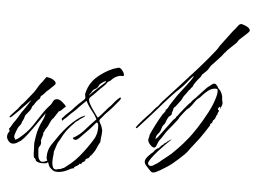

<svg xmlns="http://www.w3.org/2000/svg" viewBox="-63 -751 1249 941"><g transform="rotate(5 561.0 -280.5)"><path d="M195 82Q187 84 175 84Q165 84 156.5 82Q148 80 143 75Q140 71 140.5 70Q141 69 138 65Q134 60 133.5 62Q133 64 131 57Q129 51 128.5 39.5Q128 28 128 16Q128 4 127 0Q126 -13 128.5 -24.5Q131 -36 132 -47Q135 -67 141.5 -86Q148 -105 157 -123Q163 -135 166 -145Q169 -155 170 -162Q153 -138 132.5 -108Q112 -78 93 -53Q74 -28 61 -17Q51 -10 41 -4.5Q31 1 22 1Q8 1 -2 -13Q-9 -23 -9 -33Q-9 -45 1 -58Q2 -59 -1 -65Q-4 -71 1 -75Q5 -80 10 -89.5Q15 -99 19 -104Q22 -109 25.5 -113Q29 -117 34 -126Q36 -129 42.5 -140Q49 -151 51 -155Q62 -169 74.5 -188.5Q87 -208 93 -217L95 -220Q89 -216 63 -188Q37 -160 5 -130Q-1 -126 -3 -126Q-5 -126 -5 -128Q-5 -132 1 -138L25 -164Q31 -169 40 -182Q49 -195 55 -199Q61 -205 68.5 -215Q76 -225 82 -232Q106 -260 115.5 -277.5Q125 -295 134 -306Q139 -311 143.5 -318Q148 -325 152 -330Q156 -336 159 -339L173 -336Q177 -336 186 -332Q195 -328 201.5 -321Q208 -314 204 -306Q204 -305 196 -297.5Q188 -290 180 -282Q172 -274 170 -273Q170 -273 169.5 -273Q169 -273 168 -272Q151 -252 145.5 -248Q140 -244 139 -243Q138 -242 135 -230Q131 -228 123 -218.5Q115 -209 113 -205L108 -197L101 -189L98 -179Q97 -176 95 -173Q93 -170 91 -167L73 -145Q70 -141 69 -136.5Q68 -132 66 -126Q65 -125 62.5 -118Q60 -111 58 -111Q58 -103 52 -94.5Q46 -86 41 -80Q39 -76 32 -58Q25 -40 26 -30Q30 -30 30 -24.5Q30 -19 34 -20Q43 -23 54 -33Q65 -43 70 -47Q95 -70 113.5 -97.5Q132 -125 150 -153Q168 -181 189 -203Q194 -208 200 -221.5Q206 -235 221 -235Q227 -235 235 -231Q238 -230 246.5 -223Q255 -216 261 -209.5Q267 -203 264 -201Q262 -200 258 -196Q255 -193 246.5 -184.5Q238 -176 233 -177Q233 -177 229 -170Q225 -163 208 -138Q206 -140 199.5 -127.5Q193 -115 191 -110Q187 -99 181.5 -91.5Q176 -84 171 -74V-72Q171 -70 169.5 -68.5Q168 -67 166 -65Q167 -62 167 -57Q167 -55 163.5 -45.5Q160 -36 158 -25Q159 -22 159.5 -19.5Q160 -17 160 -15Q160 -5 154 3Q148 11 150 24Q151 28 152 46.5Q153 65 164 74Q167 77 173 77Q183 77 194 71Q205 65 209 63L214 60Q215 61 214 61Q213 62 209 67.5Q205 73 206 75Q203 75 203 75Z M230 115Q224 111 218 105.5Q212 100 209 94L203 78Q199 72 196 65Q193 58 193 51Q193 17 210.5 -9.5Q228 -36 246 -61Q263 -84 282.5 -105.5Q302 -127 324 -144Q332 -150 339 -155Q346 -160 355 -163L363 -167L364 -165Q359 -159 352 -155Q345 -151 338 -146L332 -140L321 -133L311 -122Q304 -115 297 -107.5Q290 -100 284 -92Q280 -86 277 -83Q270 -73 264 -63Q258 -53 253 -42Q249 -35 245 -28.5Q241 -22 238 -14L226 23V34Q225 40 224 50Q223 60 223 71Q223 85 227.5 97Q232 109 245 109Q252 105 264 105L283 97L316 71Q337 53 354 32.5Q371 12 386 -9Q403 -32 417.5 -56.5Q432 -81 432 -112Q432 -119 431.5 -126Q431 -133 426 -137Q425 -138 424 -138Q421 -138 419 -135Q417 -132 415 -130Q402 -114 387.5 -99Q373 -84 359 -70Q352 -63 344.5 -55Q337 -47 328 -44H326Q322 -44 317.5 -46.5Q313 -49 313 -53Q345 -70 369 -98Q393 -126 418 -151Q418 -152 420 -154Q411 -173 397.5 -189Q384 -205 373 -223L364 -239Q362 -239 362 -238L356 -232Q349 -225 342 -218Q335 -211 328 -204Q318 -192 304.5 -180.5Q291 -169 280 -157Q277 -153 269 -146.5Q261 -140 255 -133L254 -132Q253 -132 251.5 -136.5Q250 -141 251 -143L269 -163Q281 -174 289.5 -182Q298 -190 308 -202Q316 -211 325 -219.5Q334 -228 343 -236Q346 -239 350.5 -243Q355 -247 356 -251L357 -254L354 -272Q361 -308 383 -337Q395 -353 415 -368.5Q435 -384 457 -396Q479 -408 497 -412Q499 -413 502 -414Q505 -415 508 -415Q516 -415 524.5 -404.5Q533 -394 535 -386Q537 -379 533 -376H517Q492 -371 473 -349Q473 -349 471.5 -348Q470 -347 465 -344H463Q463 -340 459 -340L456 -336Q451 -327 443 -320Q435 -313 427 -305L396 -273Q392 -269 384.5 -262.5Q377 -256 376 -251Q374 -242 383 -225Q392 -208 404.5 -191.5Q417 -175 422 -167Q423 -166 425 -163.5Q427 -161 427 -162V-163Q436 -171 444 -180.5Q452 -190 460 -199Q466 -207 472.5 -213.5Q479 -220 486 -227L504 -249Q508 -254 512.5 -258Q517 -262 521 -266Q525 -270 528 -270Q531 -270 531 -267Q531 -263 525 -255L494 -218Q483 -205 470.5 -193Q458 -181 448 -167Q445 -163 441.5 -160Q438 -157 436 -152Q436 -151 435.5 -150.5Q435 -150 435 -149Q435 -144 440 -136Q445 -128 447 -123L452 -106Q453 -103 453 -99.5Q453 -96 453 -93Q453 -85 452 -77.5Q451 -70 450 -62Q450 -58 449.5 -54Q449 -50 449 -46Q448 -41 445 -37Q442 -33 440 -28Q436 -19 432 -9.5Q428 0 422 8Q421 11 418 13.5Q415 16 415 20L412 19V24Q406 25 404.5 29.5Q403 34 399 38Q396 41 391.5 42Q387 43 384 47L383 54H379L381 57H380V58Q369 60 365 70Q365 72 364 72L357 70V69Q356 76 343.5 82.5Q331 89 331 91L332 95Q323 95 312.5 101Q302 107 294 110Q287 114 274 117Q261 120 250 120Q238 120 230 115ZM376 -267V-268Q387 -282 403 -296Q419 -310 432 -323Q437 -328 443 -332.5Q449 -337 451 -343V-344H448Q446 -342 440 -340L425 -329Q419 -324 416.5 -317.5Q414 -311 409 -306L394 -297Q389 -293 386 -286.5Q383 -280 378 -275Q377 -274 375.5 -270.5Q374 -267 376 -267Z M720 82Q713 82 710 79.5Q707 77 702 72Q695 64 684.5 53Q674 42 674 31Q674 20 688.5 4Q703 -12 712 -18Q715 -24 723 -31.5Q731 -39 738 -40V-41Q743 -46 747.5 -51.5Q752 -57 758 -59L761 -64Q763 -65 765 -66.5Q767 -68 769 -69Q772 -72 774 -72L778 -78L780 -77Q781 -79 786.5 -82.5Q792 -86 794 -87H795V-86Q786 -78 769 -61Q752 -44 734 -24Q716 -4 703.5 13.5Q691 31 691 39Q691 45 695.5 48Q700 51 705 51Q713 51 719.5 45.5Q726 40 731 39L732 37Q736 37 738.5 33.5Q741 30 745 29Q746 27 758.5 17Q771 7 785 -4Q799 -15 803 -19Q808 -24 830 -46Q852 -68 880 -103Q894 -120 917.5 -156Q941 -192 964 -235.5Q987 -279 997 -319Q998 -324 999 -329.5Q1000 -335 1000 -339Q1000 -346 999 -350Q998 -354 990 -354Q970 -354 953 -340.5Q936 -327 925 -314Q914 -301 910 -300Q910 -300 908 -298V-297L907 -298Q897 -288 889 -275.5Q881 -263 871 -252Q868 -248 864 -245.5Q860 -243 857 -240Q849 -231 842 -221.5Q835 -212 827 -202L825 -200Q824 -194 820 -189.5Q816 -185 813 -180Q804 -169 795 -157Q786 -145 776 -134Q765 -121 756 -106Q747 -91 736 -77Q732 -72 726.5 -56Q721 -40 714 -40Q705 -40 693.5 -52.5Q682 -65 682 -75Q682 -80 684 -85.5Q686 -91 686 -96L687 -102Q712 -158 741 -206Q745 -211 750 -217Q755 -223 755 -230Q760 -232 764.5 -240.5Q769 -249 771 -253Q779 -265 787 -278Q795 -291 803 -302Q808 -309 819 -323.5Q830 -338 843 -354.5Q856 -371 865.5 -385Q875 -399 877 -405Q877 -405 877.5 -405Q878 -405 877 -406Q873 -405 863.5 -394Q854 -383 845 -371.5Q836 -360 831 -355L816 -340Q814 -337 808 -332Q802 -327 794 -319Q786 -311 770 -293.5Q754 -276 738 -258Q722 -240 713 -229Q694 -207 674 -185Q654 -163 634 -141Q632 -138 626.5 -132.5Q621 -127 617 -127Q616 -127 616 -129Q616 -133 624.5 -143.5Q633 -154 644.5 -167Q656 -180 666.5 -191Q677 -202 681 -206L699 -228Q703 -233 707.5 -237Q712 -241 716 -245Q721 -251 725 -257Q729 -263 734 -268Q771 -309 813.5 -355Q856 -401 898 -448.5Q940 -496 974 -539Q979 -545 983 -551.5Q987 -558 991 -565L1048 -641Q1056 -650 1063 -658.5Q1070 -667 1076 -676L1086 -681Q1096 -680 1113.5 -671.5Q1131 -663 1131 -652Q1131 -648 1121.5 -638.5Q1112 -629 1101.5 -620Q1091 -611 1087 -607Q1082 -603 1078 -596Q1074 -589 1069 -584Q1065 -580 1053.5 -569.5Q1042 -559 1032 -549Q1022 -539 1022 -535H1019Q1006 -516 990 -500Q974 -484 959 -467Q953 -460 948.5 -451.5Q944 -443 937 -436L917 -417L911 -405Q907 -401 898.5 -390.5Q890 -380 883 -369Q876 -358 875 -352Q871 -350 868.5 -346Q866 -342 864 -338L863 -337H860Q859 -333 849.5 -320.5Q840 -308 837 -304Q833 -298 830.5 -291.5Q828 -285 823 -279L804 -254Q801 -249 796 -245.5Q791 -242 791 -235Q790 -233 788.5 -226Q787 -219 785 -218Q786 -217 786 -214Q786 -207 779 -202.5Q772 -198 769 -192Q762 -179 757 -163Q755 -160 751.5 -156Q748 -152 746 -149Q744 -145 742.5 -139Q741 -133 739 -128Q735 -117 726 -107.5Q717 -98 717 -82Q723 -87 728 -93L795 -183Q798 -186 803.5 -191Q809 -196 809 -200Q812 -204 812.5 -204Q813 -204 817 -208Q818 -211 826 -221Q834 -231 844 -243.5Q854 -256 862.5 -265.5Q871 -275 873 -275Q877 -283 883.5 -289Q890 -295 896 -301Q900 -305 913 -319.5Q926 -334 939 -347.5Q952 -361 954 -361Q957 -363 966 -370.5Q975 -378 979 -378Q988 -378 991.5 -372.5Q995 -367 998 -366Q999 -359 1003 -356Q1007 -353 1011 -348Q1016 -342 1020.5 -331Q1025 -320 1025 -312Q1025 -302 1027 -296.5Q1029 -291 1029 -284Q1029 -280 1026 -272Q1025 -268 1023 -264.5Q1021 -261 1020 -257H1019Q1020 -261 1020 -265Q1020 -268 1018 -268Q1016 -268 1012.5 -263Q1009 -258 1008 -256L1012 -249H1013L1015 -254V-250Q1015 -244 1011.5 -239.5Q1008 -235 1009 -229Q1004 -225 1002.5 -217.5Q1001 -210 997 -205Q996 -203 994 -201.5Q992 -200 990 -198Q989 -195 988 -191Q987 -187 985 -184Q983 -182 980 -181Q977 -180 977 -175L978 -176V-173Q970 -160 955.5 -138Q941 -116 932 -104L904 -68Q894 -56 885.5 -43.5Q877 -31 866 -20Q838 7 813 27.5Q788 48 753 68Q747 71 736.5 76.5Q726 82 720 82Z"/></g></svg>

Font: Cherish
Style: Regular
Weight: 400
Designer: Robert E. Leuschke
Foundry: Robert E. Leuschke
Version: Version 1.005